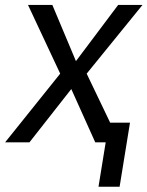

<svg xmlns="http://www.w3.org/2000/svg" viewBox="-23 -565 585 762"><path d="M184.7 -545.5 278.4 -322.4 446 -545.5H542.6L321 -272.7L451.7 0H355.1L259.9 -211.6L93.8 0H-2.8L215.9 -272.7L88.1 -545.5ZM492.9 -78.1 451.7 176.1H367.9L409.1 -78.1Z"/></svg>

Font: Inter UI
Style: Italic
Weight: 400
Italic angle: -9.39999°
Designer: Rasmus Andersson
Foundry: rsms
Version: 3.2;8d6f07862